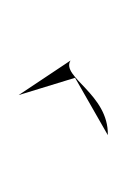

<svg xmlns="http://www.w3.org/2000/svg" viewBox="16 -364 138 211"><g transform="rotate(90 85.5 -259.0)"><path d="M47 -267 85 -210 66 -272 129 -308C84 -309 65 -256 47 -267Z"/></g></svg>

Font: bitstorm
Style: ext
Weight: 400
Version: Version 0.2